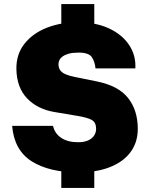

<svg xmlns="http://www.w3.org/2000/svg" viewBox="-20 -842 741 949"><path d="M367 10Q223 10 136.5 -44.8Q50 -99.5 40 -220H242Q250.5 -182 282.8 -160.5Q315 -139 366 -139Q396.5 -139 416.2 -148.2Q436 -157.5 445.5 -172.5Q455 -187.5 455 -205Q455 -238 432.5 -249.8Q410 -261.5 364 -269L251 -288Q166.5 -301.5 114.5 -355.2Q62.5 -409 61 -501Q60 -574 101 -625.8Q142 -677.5 211.2 -704.8Q280.5 -732 364 -732Q452.5 -732 517.8 -702Q583 -672 617.8 -620.2Q652.5 -568.5 649 -504H452Q449 -537 434 -559.5Q419 -582 368 -582Q339.5 -582 320.5 -576.8Q301.5 -571.5 290 -563.2Q278.5 -555 273.8 -545Q269 -535 269 -525Q269 -500.5 285 -486.2Q301 -472 348 -462L461 -439Q566 -417.5 613.5 -357Q661 -296.5 661 -205Q661 -138.5 625.2 -90.2Q589.5 -42 523.5 -16Q457.5 10 367 10ZM283 -822H446V-692H283ZM283 -43H446V87H283Z"/></svg>

Font: Public Sans Black
Style: Regular
Weight: 900
Designer: The Public Sans Project Authors: Dan O. Williams and USWDS (Libre Franklin designed by Pablo Impallari and Rodrigo Fuenz
Version: Version 1.007